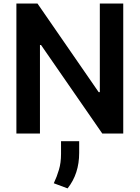

<svg xmlns="http://www.w3.org/2000/svg" viewBox="-20 -747 781 1074"><path d="M669.4 0H552.2L209.5 -495.4H203.5V0H71.7V-727.3H189.6L532 -231.5H538.4V-727.3H669.4ZM358 306.8 280.9 278.1Q298.3 241.5 309.7 202.4Q321.4 163.7 321.4 114V43H422.9V108Q422.9 225.5 358 306.8Z"/></svg>

Font: Linik Sans SemiBold
Style: Regular
Weight: 600
Designer: Fonts by Rasmus Andersson / Changes by Cristiano Sobral with parts from Marc Monis
Foundry: rsms
Version: Version 3.020; ttfautohint (v1.6)